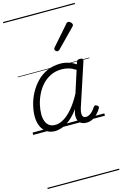

<svg xmlns="http://www.w3.org/2000/svg" viewBox="-202 -1060 1026 1611"><g transform="rotate(-15 311.5 -255.0)"><path d="M187 17Q145 17 115 -3Q85 -23 68.5 -59.5Q52 -96 52 -146Q52 -191 64.5 -242.5Q77 -294 103 -343Q129 -392 167.5 -432Q206 -472 258 -495.5Q310 -519 376 -519Q409 -519 444 -508Q479 -497 507 -477L513 -495Q517 -507 523.5 -511Q530 -515 543 -515Q562 -515 566.5 -507.5Q571 -500 567 -488L443 -111Q436 -86 436 -68Q436 -50 444 -40.5Q452 -31 467 -31Q484 -31 499.5 -40Q515 -49 528 -63.5Q541 -78 550 -93Q555 -100 562.5 -103.5Q570 -107 580 -100Q592 -94 592.5 -86Q593 -78 588 -71Q577 -51 558.5 -31Q540 -11 515.5 3Q491 17 460 17Q438 17 422 10Q406 3 396.5 -10Q387 -23 384 -41Q381 -59 384 -81Q387 -91 389.5 -100.5Q392 -110 395 -119Q357 -67 319.5 -37Q282 -7 248 5Q214 17 187 17ZM110 -150Q110 -115 120 -88.5Q130 -62 150 -47.5Q170 -33 202 -33Q237 -33 275.5 -55.5Q314 -78 353.5 -124.5Q393 -171 432 -243L493 -433Q458 -455 429 -462.5Q400 -470 372 -470Q318 -470 275.5 -449Q233 -428 202 -394Q171 -360 150.5 -317.5Q130 -275 120 -231.5Q110 -188 110 -150ZM379 -625Q374 -625 365.5 -632Q357 -639 357 -646Q357 -650 358.5 -654Q360 -658 364 -663L508 -827Q513 -835 518 -837.5Q523 -840 528 -840Q535 -840 542.5 -835Q550 -830 555.5 -822.5Q561 -815 561 -808Q561 -803 559 -799.5Q557 -796 553 -792L398 -634Q388 -625 379 -625ZM0 460H623V470H0ZM0 -20H623V0H0ZM0 -505H623V-500H0ZM0 -980H623V-970H0Z"/></g></svg>

Font: Playwrite NO Guides
Style: Regular
Weight: 400
Designer: Veronika Burian, José Scaglione
Foundry: TypeTogether
Version: Version 1.003